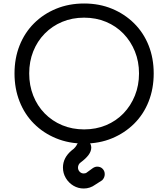

<svg xmlns="http://www.w3.org/2000/svg" viewBox="-20 -811 961 1098"><path d="M461 10Q374 10 301 -20Q228 -50 174.5 -103.5Q121 -157 92 -230.5Q63 -304 63 -391Q63 -478 92 -551Q121 -624 174.5 -677.5Q228 -731 301 -761Q374 -791 461 -791Q548 -791 620.5 -761Q693 -731 747 -677.5Q801 -624 830 -551Q859 -478 859 -391Q859 -304 830 -230.5Q801 -157 747 -103.5Q693 -50 620.5 -20Q548 10 461 10ZM461 -71Q529 -71 586.5 -95Q644 -119 686 -162.5Q728 -206 751.5 -264.5Q775 -323 775 -391Q775 -459 751.5 -517Q728 -575 686 -618.5Q644 -662 586.5 -686Q529 -710 461 -710Q393 -710 335.5 -686Q278 -662 235.5 -618.5Q193 -575 170 -517Q147 -459 147 -391Q147 -323 170 -264.5Q193 -206 235.5 -162.5Q278 -119 335.5 -95Q393 -71 461 -71ZM459 267Q427 267 400 251Q373 235 356.5 207.5Q340 180 340 147Q340 91 390 49Q403 40 410.5 30.5Q418 21 422 12Q434 -10 459 -10Q478 -10 489.5 1.5Q501 13 502 32Q502 54 486.5 75Q471 96 440 119Q433 124 429.5 132Q426 140 426 147Q426 161 435.5 171Q445 181 459 181Q464 181 469 179.5Q474 178 477 175L510 151Q523 142 536 142Q555 142 567 154.5Q579 167 579 185Q579 205 564 220L525 245Q495 267 459 267Z"/></svg>

Font: Comfortaa Medium
Style: Regular
Weight: 500
Designer: Johan Aakerlund
Foundry: Johan Aakerlund
Version: Version 3.104; ttfautohint (v1.8.1.43-b0c9)